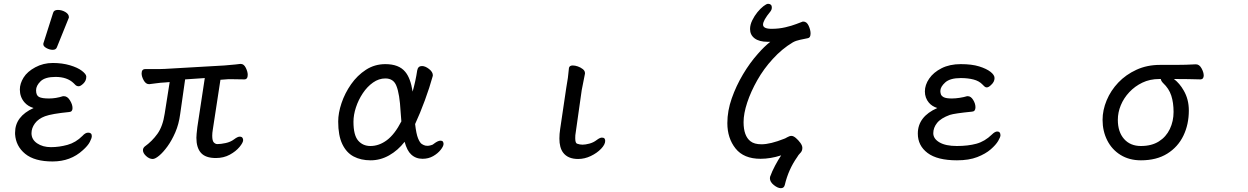

<svg xmlns="http://www.w3.org/2000/svg" viewBox="-20 -822 6540 1006"><path d="M258 -754Q262 -770 283 -770Q304 -770 322.5 -759Q341 -748 341 -732Q341 -728 339 -725L278 -574Q273 -561 256.5 -561Q240 -561 223.5 -570Q207 -579 207 -590Q207 -597 209 -600ZM442 -127Q461 -127 461 -109Q461 -98 450.5 -78Q440 -58 414 -35Q350 24 255.5 24Q161 24 112 -16Q63 -56 59 -119Q59 -123 59 -127Q59 -212 156 -256Q126 -265 108 -286Q84 -314 84 -353Q84 -384 103.5 -415.5Q123 -447 165 -469.5Q207 -492 256.5 -492Q306 -492 346.5 -480Q387 -468 409 -451Q431 -434 432 -422Q432 -421 432 -419Q432 -399 417 -384.5Q402 -370 392.5 -370Q383 -370 376 -376Q376 -376 366 -386Q332 -419 271 -419Q216 -419 192.5 -396Q169 -373 169 -349Q169 -322 184.5 -314Q200 -306 236.5 -306Q273 -306 310 -318H315Q333 -318 346 -297Q360 -275 360 -255.5Q360 -236 342 -235Q251 -226 216 -213Q181 -200 163 -175.5Q145 -151 145 -124Q145 -91 174.5 -71Q204 -51 247 -51Q290 -51 333.5 -63Q377 -75 412 -110Q427 -127 442 -127Z M1278 -430Q1278 -406 1260 -406L1196 -407H1176Q1171 -407 1135 -404L1095 -143Q1092 -125 1092 -111Q1092 -84 1100.5 -75.5Q1109 -67 1119 -67Q1137 -67 1162.5 -72.5Q1188 -78 1206.5 -92Q1225 -106 1235.5 -106Q1246 -106 1250 -100.5Q1254 -95 1254 -88Q1254 -75 1235 -52Q1216 -29 1184 -11.5Q1152 6 1111 6Q1057 6 1033 -21Q1009 -48 1009 -100Q1009 -115 1014 -156L1053 -413L950 -406L924 -224Q917 -171 898.5 -128.5Q880 -86 857.5 -55Q835 -24 814 -6.5Q793 11 780 11Q762 11 745 -5Q729 -20 729 -35Q729 -46 738 -54Q777 -82 805 -121Q833 -160 843 -227L869 -392L845 -390Q821 -389 797.5 -385.5Q774 -382 762 -381H761Q744 -381 733 -401Q722 -421 722 -437Q722 -460 741 -460H812Q829 -460 844 -461L1156 -479Q1227 -485 1238 -487H1239H1242Q1258 -487 1268 -466.5Q1278 -446 1278 -430Z M2103 -446Q2131 -413 2142 -342Q2158 -399 2166 -453Q2170 -476 2191 -476Q2208 -476 2228 -460.5Q2248 -445 2248 -427Q2248 -425 2247 -423V-422Q2231 -364 2206 -296Q2181 -228 2155 -172Q2161 -120 2170.5 -97Q2180 -74 2190 -67.5Q2200 -61 2209 -59Q2211 -59 2213.5 -58.5Q2216 -58 2221.5 -58Q2227 -58 2238 -61Q2248 -63 2255 -70Q2275 -85 2288 -85Q2297 -85 2300.5 -80Q2304 -75 2304 -68Q2304 -56 2289 -37Q2274 -18 2249.5 -4Q2225 10 2194 10Q2158 10 2134 -13Q2113 -32 2100 -79Q2065 -34 2019 -8Q1973 18 1922 18Q1871 18 1833 -2Q1795 -22 1773.5 -67Q1752 -112 1752 -185Q1752 -230 1769.5 -282Q1787 -334 1819.5 -380.5Q1852 -427 1897.5 -456.5Q1943 -486 1999 -486Q2070 -486 2103 -446ZM2057 -372Q2042 -411 1999 -411Q1965 -411 1934.5 -389.5Q1904 -368 1881 -333.5Q1858 -299 1845 -259.5Q1832 -220 1832 -184Q1832 -114 1856.5 -85.5Q1881 -57 1921 -57Q1966 -57 2007 -87.5Q2048 -118 2083 -186L2079 -237Q2074 -330 2057 -372Z M2961 -466Q2964 -479 2981 -479Q2993 -479 3007.5 -474Q3022 -469 3033.5 -460Q3045 -451 3045 -439V-436L3028 -350Q2995 -121 2994.5 -113.5Q2994 -106 2994 -98Q2994 -72 3004 -69Q3018 -64 3032.5 -64Q3047 -64 3068 -69.5Q3089 -75 3106 -88Q3123 -101 3133.5 -101Q3144 -101 3147.5 -96Q3151 -91 3151 -84Q3151 -65 3129.5 -42.5Q3108 -20 3075.5 -4.5Q3043 11 3009 11Q2955 11 2930 -23Q2911 -49 2911 -96Q2911 -120 2915 -146L2947 -362Q2957 -415 2961 -465Z M4073 -8Q4017 10 3965 10Q3877 10 3834 -44Q3791 -98 3791 -177Q3791 -241 3814 -306.5Q3837 -372 3873 -432.5Q3909 -493 3951 -540Q3984 -578 4016 -603Q4009 -603 4002 -603Q3958 -603 3934 -621Q3910 -639 3910 -670Q3910 -692 3921.5 -715.5Q3933 -739 3948.5 -758Q3964 -777 3980 -789.5Q3996 -802 4004.5 -802Q4013 -802 4018.5 -797.5Q4024 -793 4024 -782Q4024 -771 4016 -761Q3978 -715 3978 -693Q3978 -671 4023 -671Q4061 -671 4095 -679Q4129 -687 4152 -696L4181 -707Q4184 -709 4189 -709Q4207 -709 4217 -687Q4227 -665 4227 -647Q4227 -624 4213 -622Q4194 -618 4172 -613.5Q4150 -609 4134 -600Q4077 -566 4029 -513Q3982 -462 3948 -402Q3914 -342 3895 -284.5Q3876 -227 3876 -182Q3876 -110 3912 -82Q3932 -66 3970 -66Q4016 -66 4089 -95Q4093 -96 4105 -103Q4117 -110 4127 -110Q4137 -110 4150 -99Q4163 -88 4173.5 -73.5Q4184 -59 4184 -47Q4184 -30 4172 -19Q4163 -10 4157 1Q4111 66 4092 147Q4088 164 4071.5 164Q4055 164 4034.5 147.5Q4014 131 4014 112Q4014 107 4015 104Q4025 76 4041 46Q4057 16 4073 -8Z M5047 -318H5051Q5067 -318 5079 -298.5Q5091 -279 5091 -260Q5091 -238 5073 -237Q4982 -228 4957 -220Q4910 -203 4890 -178Q4870 -153 4870 -124Q4870 -95 4902.5 -76Q4935 -57 4993.5 -57Q5052 -57 5096 -69Q5140 -81 5177 -117Q5193 -133 5205 -133Q5222 -133 5222 -113Q5222 -104 5210 -83.5Q5198 -63 5171 -39.5Q5144 -16 5100.5 1Q5057 18 4994 18Q4891 18 4840 -20.5Q4789 -59 4789 -122Q4789 -211 4891 -256Q4863 -265 4847 -284Q4826 -309 4826 -343Q4826 -377 4848.5 -410Q4871 -443 4913.5 -464.5Q4956 -486 5014 -486Q5072 -486 5110.5 -474Q5149 -462 5170 -445.5Q5191 -429 5191 -413Q5191 -393 5173 -377Q5160 -364 5150 -364Q5143 -364 5137 -370L5128 -379Q5110 -398 5080.5 -405.5Q5051 -413 5014 -413Q4958 -413 4932.5 -390Q4907 -367 4907 -345Q4907 -338 4909.5 -329Q4912 -320 4924 -313Q4937 -306 4967 -306Q4986 -306 5008.5 -309.5Q5031 -313 5047 -318Z M6270 -406Q6204 -408 6144 -408H6131Q6161 -385 6182 -348Q6209 -302 6209 -243Q6209 -170 6180.5 -111Q6152 -52 6096 -17Q6040 18 5958 18Q5897 18 5851.5 -10Q5806 -38 5781.5 -86.5Q5757 -135 5757 -194Q5757 -245 5778.5 -296.5Q5800 -348 5839.5 -389.5Q5879 -431 5934.5 -456.5Q5990 -482 6058 -482H6140Q6194 -482 6245 -485H6246Q6264 -485 6275.5 -464Q6287 -443 6287 -426Q6287 -417 6282.5 -411.5Q6278 -406 6270 -406ZM6062 -408H6054Q6005 -408 5965.5 -389Q5926 -370 5897 -339Q5868 -308 5852.5 -270.5Q5837 -233 5837 -194Q5837 -131 5869.5 -94Q5902 -57 5958 -57Q6014 -57 6052 -81Q6090 -105 6109.5 -146Q6129 -187 6129 -235.5Q6129 -284 6117 -321Q6105 -358 6074 -387Q6064 -397 6062 -408Z"/></svg>

Font: Moon Stars Kai HW
Style: Bold
Weight: 700
Designer: GuiWonder
Version: Version 1.101